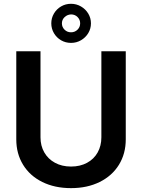

<svg xmlns="http://www.w3.org/2000/svg" viewBox="-20 -976 745 1007"><path d="M639.6 -707V-245.1Q639.6 -169.9 603.8 -111.8Q567.9 -53.7 502.7 -21.5Q437.5 10.7 352.5 10.7Q267.1 10.7 201.9 -21.5Q136.7 -53.7 101.1 -111.8Q65.4 -169.9 65.4 -245.1V-707H192.4V-255.9Q192.4 -211.4 212.2 -176.8Q231.9 -142.1 268.3 -122.3Q304.7 -102.5 352.5 -102.5Q400.4 -102.5 436.5 -122.1Q472.7 -141.6 492.2 -176.5Q511.7 -211.4 511.7 -255.9V-707ZM249 -853.5Q249 -881.3 262.9 -905Q276.9 -928.7 300.5 -942.4Q324.2 -956.1 352.5 -956.1Q380.9 -956.1 404.8 -942.1Q428.7 -928.2 442.9 -904.8Q457 -881.3 457 -853.5Q457 -825.7 442.9 -802.2Q428.7 -778.8 404.8 -764.9Q380.9 -751 352.5 -751Q324.2 -751 300.5 -764.6Q276.9 -778.3 262.9 -802Q249 -825.7 249 -853.5ZM400.4 -853.5Q400.4 -873 386.7 -886.7Q373 -900.4 352.5 -900.4Q332.5 -899.4 318.6 -886Q304.7 -872.6 304.7 -853.5Q304.7 -834 318.6 -820.3Q332.5 -806.6 352.5 -806.6Q372.6 -806.6 386.5 -820.3Q400.4 -834 400.4 -853.5Z"/></svg>

Font: Pretendard SemiBold
Style: Regular
Weight: 600
Designer: Base glyphs from Inter by Rasmus Andersson; Hangeul glyphs from Noto Sans CJK(Source Han Sans) by Jang Soo-young and Kan
Foundry: Kil Hyung-jin
Version: Version 1.309